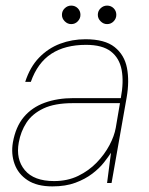

<svg xmlns="http://www.w3.org/2000/svg" viewBox="-20 -653 533 685"><path d="M167 12Q112 12 78.5 -10Q45 -32 32 -68Q19 -104 26 -145Q36 -201 65 -235.5Q94 -270 139.5 -286.5Q185 -303 243 -303H411Q422 -361 414 -403.5Q406 -446 375.5 -469.5Q345 -493 287 -493Q212 -493 163 -461Q114 -429 90 -361H70Q87 -414 119.5 -447.5Q152 -481 194.5 -497Q237 -513 285 -513Q354 -513 389 -485Q424 -457 433 -410.5Q442 -364 432 -306L378 0H362L376 -108Q367 -94 351 -73.5Q335 -53 309.5 -33.5Q284 -14 249 -1Q214 12 167 12ZM173 -7Q221 -7 259 -25.5Q297 -44 325 -73Q353 -102 370.5 -135Q388 -168 393 -197L408 -285H240Q175 -285 135 -266Q95 -247 74.5 -215.5Q54 -184 47 -145Q36 -85 68.5 -46Q101 -7 173 -7ZM234 -567Q221 -567 211 -577Q201 -587 201 -600Q201 -614 211 -623.5Q221 -633 234 -633Q248 -633 257.5 -623.5Q267 -614 267 -600Q267 -587 257.5 -577Q248 -567 234 -567ZM362 -567Q349 -567 339 -577Q329 -587 329 -600Q329 -614 339 -623.5Q349 -633 362 -633Q376 -633 385.5 -623.5Q395 -614 395 -600Q395 -587 385.5 -577Q376 -567 362 -567Z"/></svg>

Font: DM Sans 18pt Thin
Style: Italic
Weight: 250
Italic angle: -10°
Designer: Colophon Foundry, Jonny Pinhorn
Foundry: Colophon Foundry
Version: Version 4.004;gftools[0.9.30]